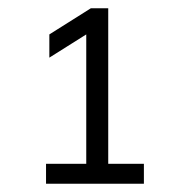

<svg xmlns="http://www.w3.org/2000/svg" viewBox="-20 -725 420 463"><path d="M91 -282ZM91 -282V-330H188V-642L99 -586V-642L199 -705H241V-330H327V-282Z"/></svg>

Font: Winston Light
Style: Regular
Weight: 300
Designer: Original fonts by Vernon Adams / Changes by Cristiano Sobral
Foundry: Original fonts by Vernon Adams / Changes by Cristiano Sobral
Version: Version 2.503;July 17, 2020;FontCreator 13.0.0.2655 64-bit